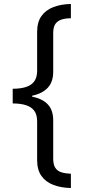

<svg xmlns="http://www.w3.org/2000/svg" viewBox="-20 -812 431 967"><path d="M44 -365Q84 -365 111.5 -374Q139 -383 153 -403Q167 -423 167 -455V-651Q167 -701 189 -731.5Q211 -762 249.5 -776.5Q288 -791 337 -792V-720Q310 -720 290 -713.5Q270 -707 259 -691.5Q248 -676 248 -645V-450Q248 -400 221 -370.5Q194 -341 142 -330V-325Q194 -315 221 -286Q248 -257 248 -206V-13Q248 18 259 34Q270 50 290 56Q310 62 337 63V135Q288 134 249.5 119.5Q211 105 189 74.5Q167 44 167 -6V-201Q167 -234 153 -253.5Q139 -273 111.5 -282Q84 -291 44 -291Z"/></svg>

Font: ubangla25
Style: Book
Weight: 400
Designer: Jelle Bosma - Monotype Design Team
Foundry: Monotype Imaging Inc.
Version: Version 2.003